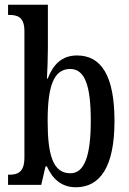

<svg xmlns="http://www.w3.org/2000/svg" viewBox="-20 -780 544 810"><path d="M300 10C402 10 463 -76 463 -269C463 -461 407 -546 305 -546C240 -546 204 -507 181 -448H178C180 -479 182 -542 182 -578V-760H14V-717H19C54 -717 83 -708 83 -649V-115C83 -52 53 -43 20 -43H14V0H154L172 -78H178C201 -26 239 10 300 10ZM277 -49C203 -49 181 -127 181 -270C181 -413 205 -489 276 -489C338 -489 363 -419 363 -271C363 -127 338 -49 277 -49Z"/></svg>

Font: Noto Serif Tamil ExtraCondensed Medium
Style: Italic
Weight: 500
Width: 2
Italic angle: -12°
Designer: Indian Type Foundry, Tom Grace, and the Monotype Design Team
Foundry: Monotype Imaging Inc.
Version: Version 2.003